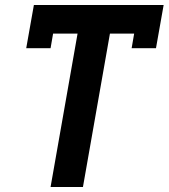

<svg xmlns="http://www.w3.org/2000/svg" viewBox="-20 -745 672 765"><path d="M514.5 -611H418L310.5 0H181.5L289 -611H191.5L181.5 -553H84.5L115 -725H632L601.5 -553H504.5Z"/></svg>

Font: JuliaMono
Style: Bold Italic
Weight: 700
Italic angle: -9°
Monospace: yes
Designer: cormullion
Foundry: corm
Version: Version 0.057; ttfautohint (v1.8.4)